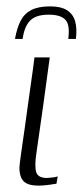

<svg xmlns="http://www.w3.org/2000/svg" viewBox="-20 -579 262 602"><path d="M136 -399Q126 -323 115.5 -248.5Q105 -174 94 -98Q88 -58 93.5 -39.5Q99 -21 127 -21Q132 -21 144.5 -22.5Q157 -24 161 -26L157 -3Q152 -2 133.5 0.5Q115 3 102 3Q79 3 66.5 -2.5Q54 -8 48.5 -18Q43 -28 41.5 -41.5Q40 -55 42.5 -70.5Q45 -86 47 -104Q52 -139 57.5 -177Q63 -215 68 -253Q73 -291 78.5 -328Q84 -365 88 -399Q100 -399 112.5 -399Q125 -399 136 -399ZM137 -559Q171 -559 190 -547Q209 -535 215.5 -512.5Q222 -490 218 -457H194Q200 -501 185 -517Q170 -533 133 -533Q92 -533 74 -514Q56 -495 51 -457H27Q33 -491 44.5 -513.5Q56 -536 78 -547.5Q100 -559 137 -559Z"/></svg>

Font: Genos Thin Light
Style: Italic
Weight: 300
Italic angle: -8°
Version: Version 1.010